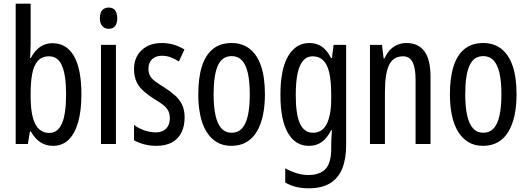

<svg xmlns="http://www.w3.org/2000/svg" viewBox="-20 -780 2860 1040"><path d="M146 -543Q146 -527 145 -508Q144 -489 143 -466H147Q169 -507 198 -526.5Q227 -546 264 -546Q341 -546 381 -475.5Q421 -405 421 -269Q421 -180 403 -117.5Q385 -55 351 -22.5Q317 10 267 10Q229 10 199.5 -9Q170 -28 147 -68H142L131 0H65V-760H146ZM246 -475Q206 -475 184 -449Q162 -423 154 -378Q146 -333 146 -276V-257Q146 -157 171 -108.5Q196 -60 247 -60Q293 -60 315.5 -111Q338 -162 338 -270Q338 -372 316 -423.5Q294 -475 246 -475Z M608 -537V0H527V-537ZM569 -739Q592 -739 603.5 -724Q615 -709 615 -681Q615 -654 603.5 -639Q592 -624 569 -624Q547 -624 534 -639Q521 -654 521 -681Q521 -710 533.5 -724.5Q546 -739 569 -739Z M980 -144Q980 -95 962 -60.5Q944 -26 910 -8Q876 10 828 10Q791 10 760 1.5Q729 -7 706 -20V-104Q728 -86 760 -74.5Q792 -63 825 -63Q860 -63 880 -83.5Q900 -104 900 -141Q900 -162 892 -178.5Q884 -195 866 -210Q848 -225 818 -242Q785 -263 759.5 -285Q734 -307 720 -336Q706 -365 706 -406Q706 -470 747.5 -508.5Q789 -547 856 -547Q891 -547 921 -538Q951 -529 979 -512L949 -447Q928 -461 905 -469.5Q882 -478 857 -478Q823 -478 803.5 -459Q784 -440 784 -408Q784 -387 792 -371Q800 -355 819 -340.5Q838 -326 869 -307Q902 -286 927 -264Q952 -242 966 -213.5Q980 -185 980 -144Z M1415 -269Q1415 -206 1404 -155Q1393 -104 1371 -67Q1349 -30 1314.5 -10Q1280 10 1233 10Q1188 10 1154.5 -10Q1121 -30 1098.5 -66.5Q1076 -103 1065 -154.5Q1054 -206 1054 -269Q1054 -358 1073.5 -420Q1093 -482 1133 -514.5Q1173 -547 1235 -547Q1292 -547 1332.5 -515.5Q1373 -484 1394 -422.5Q1415 -361 1415 -269ZM1137 -269Q1137 -201 1147.5 -154.5Q1158 -108 1179.5 -84.5Q1201 -61 1235 -61Q1269 -61 1290.5 -84Q1312 -107 1322.5 -153.5Q1333 -200 1333 -269Q1333 -338 1322.5 -384Q1312 -430 1290.5 -453Q1269 -476 1235 -476Q1183 -476 1160 -424.5Q1137 -373 1137 -269Z M1656 -547Q1694 -547 1722.5 -528Q1751 -509 1773 -466H1778L1787 -537H1855V6Q1855 80 1834 132.5Q1813 185 1768 212.5Q1723 240 1652 240Q1615 240 1584.5 232.5Q1554 225 1525 209V132Q1559 150 1589.5 159Q1620 168 1650 168Q1712 168 1743 135.5Q1774 103 1774 25V9Q1774 -8 1775 -29.5Q1776 -51 1778 -75H1774Q1752 -32 1723 -11Q1694 10 1653 10Q1580 10 1539.5 -60Q1499 -130 1499 -266Q1499 -406 1541 -476.5Q1583 -547 1656 -547ZM1673 -475Q1642 -475 1621.5 -451Q1601 -427 1591.5 -380.5Q1582 -334 1582 -265Q1582 -159 1605 -110Q1628 -61 1676 -61Q1700 -61 1718.5 -72.5Q1737 -84 1749 -107Q1761 -130 1767.5 -164.5Q1774 -199 1774 -245V-270Q1774 -341 1763.5 -386.5Q1753 -432 1730.5 -453.5Q1708 -475 1673 -475Z M2181 -547Q2246 -547 2279 -502Q2312 -457 2312 -364V0H2231V-348Q2231 -411 2215 -443Q2199 -475 2163 -475Q2111 -475 2088 -429Q2065 -383 2065 -279V0H1984V-537H2049L2058 -464H2063Q2075 -491 2092.5 -509.5Q2110 -528 2133 -537.5Q2156 -547 2181 -547Z M2778 -269Q2778 -206 2767 -155Q2756 -104 2734 -67Q2712 -30 2677.5 -10Q2643 10 2596 10Q2551 10 2517.5 -10Q2484 -30 2461.5 -66.5Q2439 -103 2428 -154.5Q2417 -206 2417 -269Q2417 -358 2436.5 -420Q2456 -482 2496 -514.5Q2536 -547 2598 -547Q2655 -547 2695.5 -515.5Q2736 -484 2757 -422.5Q2778 -361 2778 -269ZM2500 -269Q2500 -201 2510.5 -154.5Q2521 -108 2542.5 -84.5Q2564 -61 2598 -61Q2632 -61 2653.5 -84Q2675 -107 2685.5 -153.5Q2696 -200 2696 -269Q2696 -338 2685.5 -384Q2675 -430 2653.5 -453Q2632 -476 2598 -476Q2546 -476 2523 -424.5Q2500 -373 2500 -269Z"/></svg>

Font: Noto Sans ExtraCondensed
Style: Regular
Weight: 400
Width: 2
Designer: Monotype Design Team
Foundry: Monotype Imaging Inc.
Version: Version 2.013